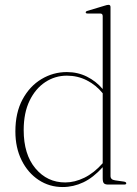

<svg xmlns="http://www.w3.org/2000/svg" viewBox="-20 -744 554 774"><path d="M42 -214Q42 -290 71 -343.5Q100 -397 147.2 -425.2Q194.5 -453.5 249.5 -453.5Q293.5 -453.5 330.5 -435Q367.5 -416.5 394 -385V-679Q394 -689.5 384 -689.5H333.5Q325.5 -689.5 325.5 -694Q325.5 -698.5 333.5 -700.5L401.5 -721Q412 -724.5 417.5 -724.5Q425.5 -724.5 425.5 -715.5V-34.5Q425.5 -19.5 444 -17L479 -12Q489 -10.5 489 -5Q489 0 480.5 0H416Q404 0 399 -5Q394 -10 394 -25.5V-70Q356 -28 316 -9Q276 10 232.5 10Q179 10 135.8 -18.5Q92.5 -47 67.2 -97.8Q42 -148.5 42 -214ZM75.5 -219.5Q75.5 -121.5 123 -65Q170.5 -8.5 243 -8.5Q281 -8.5 320 -27.5Q359 -46.5 394 -86V-368Q367.5 -401 330.2 -420Q293 -439 249.5 -439Q202 -439 162.5 -413Q123 -387 99.2 -338Q75.5 -289 75.5 -219.5Z"/></svg>

Font: Fraunces 72pt Thin
Style: Regular
Weight: 100
Version: Version 1.000;[b76b70a41]